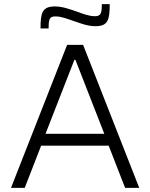

<svg xmlns="http://www.w3.org/2000/svg" viewBox="-20 -904 723 924"><path d="M175 -767H214C214 -810 217 -825 246 -825C275 -825 302 -814 331 -804C367 -792 400 -778 440 -778C500 -778 508 -809 508 -884H470C470 -841 466 -826 437 -826C408 -826 381 -837 353 -847C316 -860 281 -873 244 -873C183 -873 175 -842 175 -767ZM33 0H99L178 -203H503L582 0H650L380 -688H303ZM199 -260 338 -616H343L482 -260Z"/></svg>

Font: Saira UNSAM Light SC
Style: Regular
Weight: 300
Designer: Hector Gatti with collaboration of the Omnibus-Type team
Foundry: Omnibus-Type
Version: Version 1.072;PS 001.072;hotconv 1.0.88;makeotf.lib2.5.64775